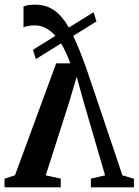

<svg xmlns="http://www.w3.org/2000/svg" viewBox="-26 -805 596 825"><path d="M124.5 -785Q174.5 -785 210 -758.5Q245.5 -732 274 -679.2Q302.5 -626.5 331.5 -547.5Q335.5 -538.5 346 -508Q356.5 -477.5 372.5 -430Q388.5 -382.5 408.8 -322.5Q429 -262.5 452.2 -193.5Q475.5 -124.5 500 -51.5L549.5 -37V0H364.5V-37.5L425.5 -51.5L335 -362L303.5 -475L269.5 -360.5L170.5 -51.5L235 -37.5V0H-6.5V-37L38.5 -52L215.5 -533H276Q262.5 -571 246.2 -601.2Q230 -631.5 210.8 -652.5Q191.5 -673.5 169.8 -684.8Q148 -696 123.5 -696Q109 -696 95.5 -693.5Q82 -691 75 -687.5V-776.5Q82 -780.5 95 -782.8Q108 -785 124.5 -785ZM376 -752.5 388.5 -713 128 -551 115.5 -591Z"/></svg>

Font: Merriweather 72pt SemiBold
Style: Regular
Weight: 600
Version: Version 2.100